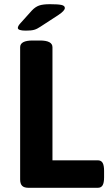

<svg xmlns="http://www.w3.org/2000/svg" viewBox="-20 -895 524 915"><path d="M76 -40V-670Q76 -702 136 -702H170Q230 -702 230 -670V-131H446Q462 -131 469 -119Q476 -107 476 -81V-50Q476 -24 469 -12Q462 0 446 0H116Q95 0 85.5 -9.5Q76 -19 76 -40ZM65 -762Q65 -771 78 -785L132 -845Q148 -862 166 -868.5Q184 -875 218 -875Q256 -875 272.5 -871.5Q289 -868 289 -857Q289 -844 259 -824L173 -768Q157 -757 143 -753Q129 -749 103 -749Q65 -749 65 -762Z"/></svg>

Font: Asap-Bold
Style: Bold
Weight: 700
Designer: Pablo Cosgaya
Foundry: Omnibus-Type
Version: Version 2.000; ttfautohint (v1.8)